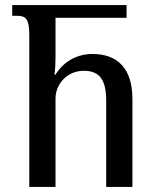

<svg xmlns="http://www.w3.org/2000/svg" viewBox="-20 -734 613 754"><path d="M95 0H198V-347C198 -403 243 -456 309 -456C372 -456 397 -420 397 -338V0H500V-345C500 -465 442 -522 343 -522C287 -522 233 -497 198 -441H194C197 -463 198 -486 198 -508V-664H477V-714H28V-672H47C82 -672 95 -659 95 -596Z"/></svg>

Font: Noto Serif Georgian ExtraCondensed Semi
Style: Regular
Weight: 600
Width: 3
Designer: Monotype Design Team
Foundry: Monotype Imaging Inc.
Version: Version 1.901